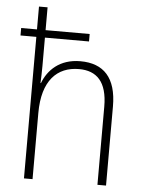

<svg xmlns="http://www.w3.org/2000/svg" viewBox="-54 -803 632 846"><g transform="rotate(5 262.0 -380.0)"><path d="M122 -760H84V-659H14V-626H84V0H122V-293C122 -436 187 -501 284 -501C362 -501 409 -456 409 -346V0H447V-350C447 -477 390 -536 287 -536C195 -536 144 -483 122 -425H120C121 -451 122 -471 122 -500V-626H317V-659H122Z"/></g></svg>

Font: Noto Sans Thai Looped SemiCondensed ExtraLight
Style: Regular
Weight: 200
Width: 4
Designer: Sasikarn Vongin, Ben Mitchell
Foundry: The Fontpad Ltd
Version: Version 1.001